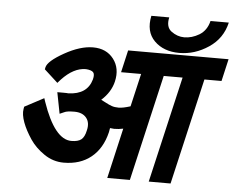

<svg xmlns="http://www.w3.org/2000/svg" viewBox="-56 -885 1196 973"><g transform="rotate(5 542.0 -399.0)"><path d="M850 -724Q889 -724 926 -746Q964 -769 976 -818H1069Q1050 -736 981 -690Q911 -643 832 -643Q752 -643 705 -690Q658 -737 675 -818H766Q755 -769 784 -747Q815 -724 850 -724ZM408 -471Q415 -498 405.5 -508Q396 -518 368 -520Q306 -520 246 -456L230 -438L161 -501L163 -511Q170 -543 250 -588Q330 -633 395 -633Q463 -633 499.5 -585.5Q536 -538 520 -470Q507 -415 459 -372Q468 -368 484.5 -359Q501 -350 515.5 -345Q530 -340 550 -340Q572 -340 610 -352L649 -520H547L573 -633H1084L1058 -520H971L846 20H735L860 -520H764L639 20H524L583 -236Q560 -231 537 -231Q532 -231 516 -233Q516 -229 512 -211Q492 -128 436.5 -83Q381 -38 297 -38Q243 -38 197.5 -69Q152 -100 125 -140Q95 -185 81 -223Q66 -264 71 -291L73 -303L171 -355L177 -337Q241 -151 326 -151Q360 -151 376.5 -164Q393 -177 400 -211Q410 -251 390 -275.5Q370 -300 329 -300Q291 -300 278 -293L255 -283L234 -391H264Q285 -391 290 -390Q386 -393 408 -471Z"/></g></svg>

Font: Miedinger
Style: Bold-Italic
Weight: 700
Italic angle: -13°
Version: Version 001.000